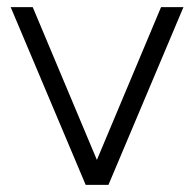

<svg xmlns="http://www.w3.org/2000/svg" viewBox="-20 -520 546 540"><path d="M433 -500H496L285 0H223ZM10 -500H72L282 0H221Z"/></svg>

Font: Oak Sans Light
Style: Regular
Weight: 400
Designer: Erik Kennedy, Walven
Foundry: Erik Kennedy, Walven
Version: Version 1.100;Glyphs 3.1.2 (3151)